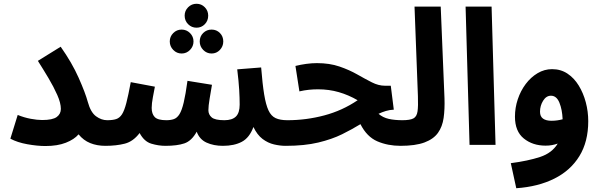

<svg xmlns="http://www.w3.org/2000/svg" viewBox="-20 -769 3185 1019"><path d="M204 -132Q259 -132 281 -148Q303 -164 303 -191Q303 -222 284 -265Q265 -308 237 -355Q209 -402 181 -446L302 -521Q362 -436 397.5 -356Q433 -276 446 -228Q461 -173 489.5 -152Q518 -131 549 -131Q584 -131 600.5 -112Q617 -93 617 -65Q617 -34 597 -14.5Q577 5 539 5Q495 5 459 -9.5Q423 -24 397 -56Q374 -29 329.5 -11.5Q285 6 221 6Q178 6 125 -3.5Q72 -13 35 -33L74 -159Q108 -145 143 -138.5Q178 -132 204 -132Z M1023 -622Q997 -622 978.5 -640.5Q960 -659 960 -686Q960 -712 978.5 -730.5Q997 -749 1023 -749Q1049 -749 1067 -730.5Q1085 -712 1085 -686Q1085 -659 1067 -640.5Q1049 -622 1023 -622ZM944 -485Q918 -485 899.5 -504Q881 -523 881 -549Q881 -575 899.5 -593.5Q918 -612 944 -612Q970 -612 988.5 -593.5Q1007 -575 1007 -549Q1007 -523 988.5 -504Q970 -485 944 -485ZM1103 -485Q1077 -485 1058.5 -504Q1040 -523 1040 -549Q1040 -576 1058.5 -594Q1077 -612 1103 -612Q1129 -612 1147 -594Q1165 -576 1165 -549Q1165 -523 1147 -504Q1129 -485 1103 -485Z M539 5 549 -131Q578 -131 596.5 -137Q615 -143 627.5 -162.5Q640 -182 650.5 -222.5Q661 -263 674 -333L802 -309Q798 -287 791.5 -253.5Q785 -220 785 -196Q785 -165 801 -148Q817 -131 863 -131Q886 -131 903 -137Q920 -143 932.5 -163Q945 -183 955 -225Q965 -267 975 -340L1105 -319Q1099 -284 1092.5 -245Q1086 -206 1086 -184Q1086 -161 1103.5 -146Q1121 -131 1171 -131Q1212 -131 1232 -150.5Q1252 -170 1252 -214Q1252 -248 1249.5 -292Q1247 -336 1239 -401L1366 -411Q1373 -323 1382 -268Q1391 -213 1405 -183Q1419 -153 1443 -142Q1467 -131 1505 -131Q1540 -131 1556.5 -112Q1573 -93 1573 -65Q1573 -34 1553 -14.5Q1533 5 1495 5Q1467 5 1434.5 -2.5Q1402 -10 1373.5 -31.5Q1345 -53 1325 -95Q1304 -38 1263.5 -16.5Q1223 5 1163 5Q1114 5 1076.5 -12Q1039 -29 1024 -70Q997 -21 958.5 -8Q920 5 858 5Q821 5 783 -6.5Q745 -18 721 -63Q687 -18 642 -6.5Q597 5 539 5Z M1496 5 1506 -131Q1605 -131 1701 -156.5Q1797 -182 1878 -237Q1830 -265 1778 -280Q1726 -295 1668 -295Q1643 -295 1619 -292.5Q1595 -290 1569 -284L1548 -419Q1576 -426 1605.5 -430Q1635 -434 1662 -434Q1729 -434 1781.5 -416Q1834 -398 1876 -374Q1918 -350 1953.5 -332Q1989 -314 2023 -314H2054L2070 -187Q2048 -186 2028 -180Q2008 -174 1989 -165Q2012 -145 2043.5 -138Q2075 -131 2116 -131Q2151 -131 2166.5 -112Q2182 -93 2182 -65Q2182 -34 2162.5 -14.5Q2143 5 2106 5Q2038 5 1982.5 -19Q1927 -43 1893 -110Q1849 -83 1795.5 -56.5Q1742 -30 1669 -12.5Q1596 5 1496 5Z M2105 5 2115 -131Q2156 -131 2174 -140.5Q2192 -150 2196 -178Q2200 -206 2198 -259L2180 -734H2319L2339 -248Q2341 -190 2334.5 -143.5Q2328 -97 2304.5 -64Q2281 -31 2233 -13Q2185 5 2105 5Z M2472 0 2451 -734H2589L2610 0Z M2720 230 2691 97Q2783 85 2846.5 64Q2910 43 2940 -7Q2926 -2 2910 1Q2894 4 2876 4Q2807 4 2760 -34Q2713 -72 2713 -150Q2713 -197 2728 -242Q2743 -287 2770 -323Q2797 -359 2833 -380.5Q2869 -402 2910 -402Q2956 -402 2991.5 -378.5Q3027 -355 3051.5 -315Q3076 -275 3089 -226Q3102 -177 3102 -126Q3102 -17 3055 59.5Q3008 136 2922 179Q2836 222 2720 230ZM2846 -176Q2846 -151 2862 -139.5Q2878 -128 2907 -128Q2937 -128 2966 -136Q2964 -187 2949 -224Q2934 -261 2904 -261Q2879 -261 2862.5 -234.5Q2846 -208 2846 -176Z"/></svg>

Font: Noto Sans Arabic SemCond
Style: Bold
Weight: 700
Width: 4
Designer: Monotype Design Team, Nadine Chahine, Nizar Qandah and Khaled Hosny
Foundry: Monotype Imaging Inc.
Version: Version 2.012; ttfautohint (v1.8.4.7-5d5b)